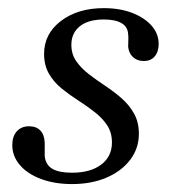

<svg xmlns="http://www.w3.org/2000/svg" viewBox="-20 -446 446 477"><path d="M158.9 11.3Q116.1 11.3 82.3 -1.2Q48.4 -13.7 29.4 -35.9Q10.5 -58.1 10.5 -85.5Q10.5 -107.3 21.8 -119.8Q33.1 -132.3 52.4 -132.3Q70.2 -132.3 80.2 -121.8Q90.3 -111.3 91.1 -91.1Q91.1 -83.9 91.1 -74.2Q91.1 -64.5 91.1 -58.1Q93.5 -36.3 110.1 -26.6Q126.6 -16.9 158.9 -16.9Q204.8 -16.9 231.5 -37.1Q258.1 -57.3 258.1 -91.9Q258.1 -116.9 246 -135.1Q233.9 -153.2 214.5 -168.1Q195.2 -183.1 173.8 -196.8Q152.4 -210.5 133.1 -226.2Q113.7 -241.9 101.6 -262.9Q89.5 -283.9 89.5 -312.1Q89.5 -362.1 131.5 -394Q173.4 -425.8 237.9 -425.8Q277.4 -425.8 308.1 -414.1Q338.7 -402.4 356.5 -382.3Q374.2 -362.1 374.2 -337.1Q374.2 -317.7 364.5 -306Q354.8 -294.4 337.1 -294.4Q321 -294.4 310.5 -304Q300 -313.7 298.4 -329.8Q298.4 -337.9 298.8 -346.4Q299.2 -354.8 298.4 -360.5Q297.6 -379 282.3 -388.3Q266.9 -397.6 237.9 -397.6Q199.2 -397.6 178.2 -380.6Q157.3 -363.7 157.3 -334.7Q157.3 -311.3 169.4 -294Q181.5 -276.6 200.8 -261.7Q220.2 -246.8 241.5 -232.7Q262.9 -218.5 281.9 -202Q300.8 -185.5 312.9 -164.1Q325 -142.7 325 -113.7Q325 -77.4 303.6 -49.2Q282.3 -21 244.8 -4.8Q207.3 11.3 158.9 11.3Z"/></svg>

Font: Playfair 5pt SemiExpanded Light Light
Style: Italic
Weight: 300
Italic angle: -15.6°
Version: Version 2.203